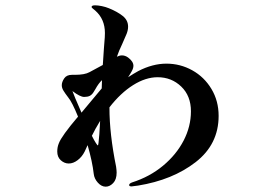

<svg xmlns="http://www.w3.org/2000/svg" viewBox="-20 -641 1040 721"><path d="M801 -206Q801 -99 714.5 -32Q628 35 498 56L474 59Q465 59 465 54Q465 48 476 44Q542 23 592 -18.5Q642 -60 669.5 -113Q697 -166 697 -223Q697 -281 660.5 -316Q624 -351 572 -351Q527 -351 480 -321.5Q433 -292 391 -238V-236Q391 -138 416 -15Q418 -1 418 7Q418 33 405 46.5Q392 60 377 60Q361 60 347.5 45Q334 30 332 12Q327 -33 309 -96L298 -72Q288 -52 271.5 -39.5Q255 -27 238 -27Q222 -27 208.5 -39Q195 -51 195 -72Q195 -89 201 -103Q211 -130 273 -203Q251 -257 237 -274Q224 -291 218 -301Q212 -311 212 -321Q212 -333 221 -346.5Q230 -360 250 -360H261Q298 -360 316 -370L366 -397Q366 -394 370 -456Q370 -462 372 -482Q374 -502 374 -517Q374 -569 338 -601Q335 -604 329.5 -608Q324 -612 324 -615Q324 -621 337 -621Q348 -621 362.5 -618Q377 -615 389 -610Q421 -597 441 -581Q461 -565 461 -541Q461 -528 455.5 -514Q450 -500 439 -476Q426 -449 419 -428Q429 -433 438 -433Q450 -433 461 -425Q481 -410 481 -394Q481 -385 475 -374Q469 -363 461 -351Q481 -364 499 -374Q553 -402 605 -402Q657 -402 702 -377Q747 -352 774 -307Q801 -262 801 -206ZM286 -218 301 -236 362 -309 363 -340Q350 -328 338 -306Q337 -304 331 -294.5Q325 -285 317 -281Q309 -277 296 -277Q281 -277 252 -299Q257 -284 286 -218ZM350 -105Q353 -127 356 -187Q337 -156 325 -131Q334 -113 340 -104Q346 -95 347 -95Q349 -95 350 -105Z"/></svg>

Font: Shippori Mincho ExtraBold
Style: Regular
Weight: 800
Designer: FONTDASU
Foundry: FONTDASU / Google Inc. / but / Adobe
Version: Version 3.110; ttfautohint (v1.8.3)